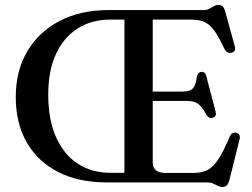

<svg xmlns="http://www.w3.org/2000/svg" viewBox="-20 -741 1024 780"><path d="M420 -700H804Q819.5 -700 829.8 -705.2Q840 -710.5 848.8 -715.8Q857.5 -721 868 -721Q879 -721 885 -714.8Q891 -708.5 895 -694L934 -552.5Q937 -542.5 933.8 -536.2Q930.5 -530 922 -527Q912.5 -524.5 904.8 -528.2Q897 -532 892 -542Q874 -580.5 859 -604.2Q844 -628 828.8 -640.2Q813.5 -652.5 795.2 -657Q777 -661.5 752.5 -661.5H600.5V-81Q600.5 -60 613.5 -49.2Q626.5 -38.5 654 -38.5H766.5Q798.5 -38.5 821.5 -49.5Q844.5 -60.5 865.8 -92.2Q887 -124 914 -187.5Q918 -196.5 924.2 -199.8Q930.5 -203 938.5 -202Q948 -200.5 952 -193.8Q956 -187 953.5 -176L912 -9.5Q908 5 901.8 11.8Q895.5 18.5 883 18.5Q873.5 18.5 864.8 13.8Q856 9 845.5 4.5Q835 0 820 0H413.5Q298.5 0 215.8 -42.5Q133 -85 88.5 -162.8Q44 -240.5 44 -347Q44 -453.5 91 -532.8Q138 -612 222.5 -656Q307 -700 420 -700ZM176 -357.5Q176 -253.5 208.2 -182.5Q240.5 -111.5 297.2 -75.2Q354 -39 427.5 -39H485.5V-661.5H428.5Q352.5 -661.5 295.8 -625.5Q239 -589.5 207.5 -521.8Q176 -454 176 -357.5ZM556 -369H719Q740 -369 752 -374Q764 -379 770.2 -392Q776.5 -405 779.5 -428.5Q783 -447.5 798 -449Q813.5 -450.5 818 -432L856 -287.5Q861 -267.5 845 -263Q829 -258 819.5 -273.5Q806.5 -297 795.2 -309.5Q784 -322 770.5 -326.5Q757 -331 736.5 -331H556Z"/></svg>

Font: Fraunces 24pt
Style: Regular
Weight: 400
Version: Version 1.000;[b76b70a41]